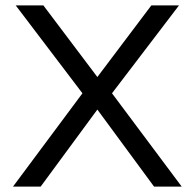

<svg xmlns="http://www.w3.org/2000/svg" viewBox="-20 -688 719 708"><path d="M548 0 339 -284 130 0H28L284 -344L38 -668H140L339 -404L538 -668H640L393 -344L650 0Z"/></svg>

Font: Celebes
Style: Regular
Weight: 400
Designer: Anugrah Pasau
Foundry: Lafontype
Version: Version 1.000; ttfautohint (v1.8.4)